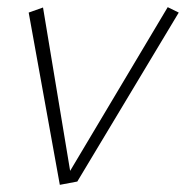

<svg xmlns="http://www.w3.org/2000/svg" viewBox="-20 -518 519 536"><path d="M479 -482.9 448.2 -498 175.8 -41 100.1 -497.1 60.1 -482.9 147 -2 195.8 -11.2Z"/></svg>

Font: Comic Neue Angular Light Italic
Style: Regular
Weight: 300
Italic angle: -12°
Designer: Craig Rozynski
Foundry: Craig Rozynski
Version: Version 2.003